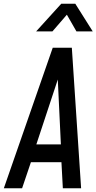

<svg xmlns="http://www.w3.org/2000/svg" viewBox="-36 -1005 514 1025"><path d="M-15.5 0H82L129 -139H292L299.5 0H397L347.5 -750H245.5ZM158 -234 272.5 -580.5 289 -234ZM157 -837.5H244L321 -926.5L372 -837.5H459L366 -985H291Z"/></svg>

Font: Mohave Medium
Style: Italic
Weight: 500
Italic angle: -8°
Designer: Gumpita Rahayu
Foundry: Tokotype
Version: Version 2.002; ttfautohint (v1.8.3)